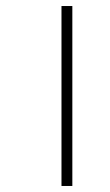

<svg xmlns="http://www.w3.org/2000/svg" viewBox="-20 -617 365 637"><path d="M184 0V-597H220V0Z"/></svg>

Font: Noto Sans Gujarati ExtraCondensed ExtraLight
Style: Regular
Weight: 200
Width: 2
Designer: Jelle Bosma - Monotype Design Team, Universal Thirst
Foundry: Monotype Imaging Inc.
Version: Version 2.106; ttfautohint (v1.8.4.7-5d5b)